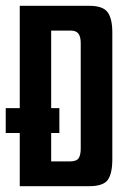

<svg xmlns="http://www.w3.org/2000/svg" viewBox="-31 -640 438 660"><path d="M-11.3 -182.8V-268.2H173.1V-182.8ZM36.9 -620H276.1Q323.1 -620 339.1 -597.8Q355.1 -575.6 355.1 -528.6V-92.4Q355.1 -43.7 339.6 -21.8Q324.1 0 275.4 0H36.9ZM208.1 -85.1Q232 -85.1 239.2 -96Q246.5 -106.9 246.5 -129.1V-491.9Q246.5 -513.7 238.6 -524.3Q230.6 -534.9 211.9 -534.9H144.9V-85.1Z"/></svg>

Font: Smooch Sans Thin
Style: Regular
Weight: 100
Designer: Robert E. Leuschke
Foundry: Robert E. Leuschke
Version: Version 1.010